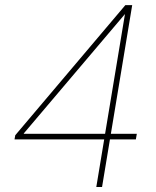

<svg xmlns="http://www.w3.org/2000/svg" viewBox="-20 -748 626 768"><path d="M38.1 -190.4 41 -207 481.4 -727.5H500.5L494.6 -691.4H479.5L75.2 -214.4V-212.9H527.3L523.4 -190.4ZM365.2 0 397.9 -197.3 398.9 -204.1 485.8 -727.5H508.8L388.2 0Z"/></svg>

Font: Inter 24pt Thin
Style: Italic
Weight: 250
Italic angle: -9.3988°
Version: Version 4.001;git-66647c0bb